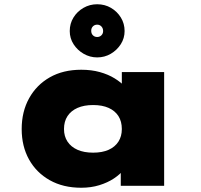

<svg xmlns="http://www.w3.org/2000/svg" viewBox="-20 -874 944 903"><path d="M362 9Q277 9 214 -26.5Q151 -62 116.5 -124Q82 -186 82 -267Q82 -349 117 -412Q152 -475 214.5 -510.5Q277 -546 362 -546Q410 -546 449.5 -535Q489 -524 519 -505.5Q549 -487 569.5 -465Q590 -443 599 -422L553 -417V-535H752V0H548V-144L591 -130Q585 -104 565 -79Q545 -54 515.5 -34.5Q486 -15 447 -3Q408 9 362 9ZM418 -156Q461 -156 491 -169.5Q521 -183 537 -208Q553 -233 553 -267Q553 -303 537 -328Q521 -353 491 -366.5Q461 -380 418 -380Q375 -380 344.5 -366.5Q314 -353 297.5 -328Q281 -303 281 -267Q281 -233 297.5 -208Q314 -183 344.5 -169.5Q375 -156 418 -156ZM437 -604Q403 -604 373.5 -621Q344 -638 326 -666Q308 -694 308 -728Q308 -763 325.5 -791.5Q343 -820 372.5 -837Q402 -854 437 -854Q473 -854 502 -837Q531 -820 548.5 -791.5Q566 -763 566 -728Q566 -694 548 -666Q530 -638 501 -621Q472 -604 437 -604ZM437 -700Q449 -700 457 -708Q465 -716 465 -728Q465 -741 457 -749.5Q449 -758 437 -758Q425 -758 417 -750Q409 -742 409 -729Q409 -716 417 -708Q425 -700 437 -700Z"/></svg>

Font: Lexend Mega Black
Style: Regular
Weight: 900
Version: Version 1.007